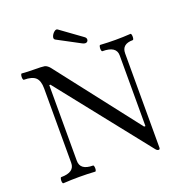

<svg xmlns="http://www.w3.org/2000/svg" viewBox="-148 -959 1027 1094"><g transform="rotate(-20 365.5 -412.0)"><path d="M628 10Q619 10 611 0L175 -550H168V-91Q168 -34 245 -34Q250 -34 251.5 -24.5Q253 -15 251.5 -6Q250 3 245 3Q197 0 149 0Q101 0 53 3Q48 3 46.5 -6Q45 -15 47 -24.5Q49 -34 53 -34Q134 -34 134 -91V-542Q134 -589 113 -608.5Q92 -628 43 -628Q38 -628 36.5 -637.5Q35 -647 37 -656.5Q39 -666 43 -666Q79 -663 115 -663Q165 -663 181 -660Q197 -655 210 -639L595 -143H603V-572Q603 -628 519 -628Q514 -628 512.5 -637.5Q511 -647 513 -656.5Q515 -666 519 -666Q566 -663 611 -663Q657 -663 702 -666Q707 -666 708.5 -656.5Q710 -647 708.5 -637.5Q707 -628 702 -628Q636 -628 636 -572V0Q636 10 628 10ZM426 -709 289 -782Q278 -788 283 -802.5Q288 -817 300.5 -827.5Q313 -838 322 -831L449 -739Q461 -731 460.5 -720.5Q460 -710 451 -705.5Q442 -701 426 -709Z"/></g></svg>

Font: Junicode
Style: Regular
Weight: 400
Designer: Peter S. Baker
Version: Version 2.100; ttfautohint (v1.8.4)